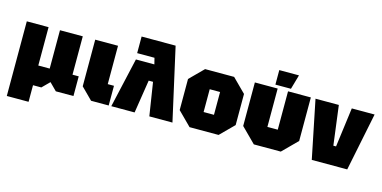

<svg xmlns="http://www.w3.org/2000/svg" viewBox="-82 -1179 3563 1789"><g transform="rotate(15 1700.0 -285.0)"><path d="M40 160V-560H250V-190H360V-560H580V-190H640V0H470L400 -70L330 0H250V160Z M700 -560H920V-190H980V0H810L700 -110Z M1110 -700H1438L1595 0H1372L1322 -320H1280L1230 0H1005L1114 -480H1292L1277 -540H1110Z M1630 -130V-430L1760 -560H2040L2170 -430V-130L2040 0H1760ZM1850 -170H1950V-390H1850Z M2780 -560V-140L2640 0H2380L2240 -140V-560H2460V-190H2560V-560ZM2430 -590V-730H2620L2580 -590Z M2939 0 2825 -560H3050L3099 -180H3125L3175 -560H3395L3281 0Z"/></g></svg>

Font: Tektur Black
Style: Regular
Weight: 900
Designer: Adam Jagosz
Foundry: Adam Jagosz
Version: Version 1.005;gftools[0.9.30]